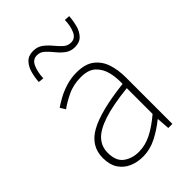

<svg xmlns="http://www.w3.org/2000/svg" viewBox="-229 -880 995 995"><g transform="rotate(-45 268.0 -382.5)"><path d="M218 13Q177 13 142.5 -2Q108 -17 87 -48.5Q66 -80 66 -130Q66 -218 149 -263.5Q232 -309 410 -329Q412 -372 402.5 -412.5Q393 -453 365 -480Q337 -507 282 -507Q226 -507 181 -485Q136 -463 110 -443L92 -472Q109 -484 137.5 -500Q166 -516 203.5 -528Q241 -540 284 -540Q346 -540 381.5 -512.5Q417 -485 431.5 -440Q446 -395 446 -341V0H416L411 -70H408Q368 -37 319.5 -12Q271 13 218 13ZM221 -20Q268 -20 313 -42.5Q358 -65 410 -109V-298Q296 -286 228.5 -263.5Q161 -241 132 -208.5Q103 -176 103 -131Q103 -70 138 -45Q173 -20 221 -20ZM371 -638Q340 -638 318 -654.5Q296 -671 278.5 -693Q261 -715 243 -731.5Q225 -748 201 -748Q170 -748 156 -716.5Q142 -685 140 -640L110 -643Q112 -675 120.5 -706Q129 -737 148.5 -757.5Q168 -778 203 -778Q234 -778 256 -761.5Q278 -745 295.5 -723.5Q313 -702 331 -685.5Q349 -669 373 -669Q404 -669 418 -700.5Q432 -732 433 -775L463 -773Q461 -742 453 -711Q445 -680 425.5 -659Q406 -638 371 -638Z"/></g></svg>

Font: Noto Sans KR Thin Thin
Style: Regular
Weight: 250
Version: Version 2.004-H2;hotconv 1.0.118;makeotfexe 2.5.65603